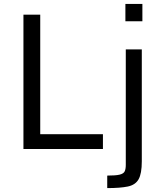

<svg xmlns="http://www.w3.org/2000/svg" viewBox="-20 -763 832 983"><path d="M100 0V-688H186V-76H507V0ZM622 -654V-743H709V-654ZM529 200V136Q573 136 593 131Q613 126 618.5 114Q624 102 624 81V-510H706V63Q706 126 689.5 155Q673 184 634 192Q595 200 529 200Z"/></svg>

Font: Saira
Style: Regular
Weight: 400
Designer: Hector Gatti with collaboration of the Omnibus-Type team
Foundry: Omnibus-Type
Version: Version 1.100; ttfautohint (v1.8.3)